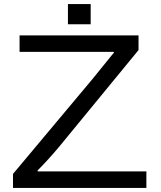

<svg xmlns="http://www.w3.org/2000/svg" viewBox="-20 -899 790 944"><path d="M425.8 -779.8H314V-878.9H425.8ZM76.2 -725.1H661.1V-652.8L273.9 -181.2Q225.1 -122.1 165 -61V-56.2H699.7V24.9H43.9V-43.9L437 -513.2Q447.8 -525.9 520 -615.7Q527.3 -625.5 540 -640.1V-644H76.2Z"/></svg>

Font: FORM UDPGothic
Style: Regular
Weight: 400
Foundry: Pronama LLC
Version: Version 1.05101